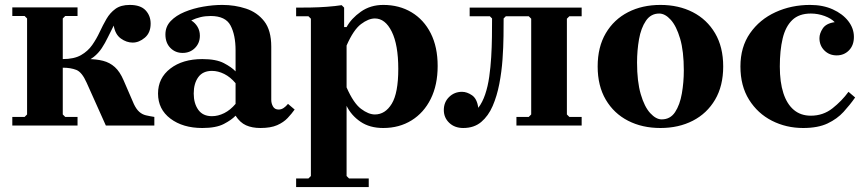

<svg xmlns="http://www.w3.org/2000/svg" viewBox="-20 -510 3515 780"><path d="M235 -45 245 -35H295V0H30V-35H80L90 -45V-435L80 -445H30V-480H295V-445H245L235 -435ZM410 0 332 -174Q313 -217 290 -226Q267 -235 235 -235V-270H335Q371 -270 398.5 -263Q426 -256 446.5 -237.5Q467 -219 482 -184L524 -87Q534 -66 546 -55.5Q558 -45 573 -41.5Q588 -38 607 -35V0ZM507 -490Q551 -490 571.5 -468Q592 -446 592 -414Q592 -377 568.5 -357Q545 -337 519 -337Q494 -337 471 -353.5Q448 -370 442 -406Q429 -381 418 -358Q407 -335 393.5 -314.5Q380 -294 360.5 -278.5Q341 -263 310.5 -254.5Q280 -246 235 -246V-270Q281 -270 309 -286Q337 -302 354.5 -327Q372 -352 385 -380Q398 -408 412.5 -433Q427 -458 449 -474Q471 -490 507 -490Z M1038 10Q1004 10 979.5 -1Q955 -12 937 -40V-305Q937 -368 916.5 -406.5Q896 -445 836 -445Q814 -445 795 -440.5Q776 -436 757 -427Q773 -417 782.5 -401Q792 -385 792 -365Q792 -335 772 -315Q752 -295 722 -295Q692 -295 672 -315.5Q652 -336 652 -370Q652 -402 673.5 -424.5Q695 -447 730 -461.5Q765 -476 805.5 -483Q846 -490 883 -490Q934 -490 979.5 -475Q1025 -460 1053.5 -423.5Q1082 -387 1082 -320V-104Q1082 -90 1089 -77.5Q1096 -65 1112 -65Q1123 -65 1132.5 -71.5Q1142 -78 1150 -88L1177 -65Q1165 -48 1148.5 -30.5Q1132 -13 1106 -1.5Q1080 10 1038 10ZM802 10Q723 10 672.5 -28Q622 -66 622 -130Q622 -193 672 -231.5Q722 -270 802 -270Q858 -270 889.5 -253.5Q921 -237 937 -220V-172Q916 -197 891 -209.5Q866 -222 841 -222Q804 -222 785.5 -196.5Q767 -171 767 -130Q767 -90 785.5 -64Q804 -38 841 -38Q866 -38 891 -50.5Q916 -63 937 -88V-40Q921 -23 889.5 -6.5Q858 10 802 10Z M1537 -490Q1602 -490 1652 -460Q1702 -430 1730 -374.5Q1758 -319 1758 -242Q1758 -165 1730 -108.5Q1702 -52 1652 -21Q1602 10 1537 10Q1482 10 1444.5 -15.5Q1407 -41 1388 -80V205L1398 215H1478V250H1183V215H1233L1243 205V-434L1233 -444H1183V-479Q1209 -479 1242 -479.5Q1275 -480 1308.5 -482.5Q1342 -485 1368 -489L1378 -479V-400H1388Q1407 -435 1446 -462.5Q1485 -490 1537 -490ZM1503 -45Q1545 -45 1571.5 -88.5Q1598 -132 1598 -230Q1598 -328 1571.5 -381.5Q1545 -435 1503 -435Q1477 -435 1446.5 -412Q1416 -389 1388 -325V-155Q1416 -91 1446.5 -68Q1477 -45 1503 -45Z M2293 -444 2283 -434V-45L2293 -35H2343V0H2078V-35H2128L2138 -45V-434L2128 -444H2035L2026 -435Q2026 -407 2025.5 -363Q2025 -319 2021.5 -269Q2018 -219 2008.5 -169.5Q1999 -120 1981.5 -79.5Q1964 -39 1935 -14.5Q1906 10 1862 10Q1827 10 1805 -11Q1783 -32 1783 -63Q1783 -95 1804.5 -116Q1826 -137 1857 -137Q1877 -137 1897.5 -123Q1918 -109 1923 -72Q1940 -94 1951 -126.5Q1962 -159 1967.5 -198Q1973 -237 1975.5 -278Q1978 -319 1978.5 -359.5Q1979 -400 1979 -435L1970 -444H1888V-479H2343V-444Z M2663 -490Q2737 -490 2794.5 -460.5Q2852 -431 2885 -375Q2918 -319 2918 -240Q2918 -161 2885 -105Q2852 -49 2794.5 -19.5Q2737 10 2663 10Q2589 10 2531.5 -19.5Q2474 -49 2441 -105Q2408 -161 2408 -240Q2408 -319 2441 -375Q2474 -431 2531.5 -460.5Q2589 -490 2663 -490ZM2668 -25Q2703 -25 2722.5 -54.5Q2742 -84 2750 -130Q2758 -176 2758 -224Q2758 -302 2743 -353Q2728 -404 2705 -429.5Q2682 -455 2658 -455Q2624 -455 2604 -425.5Q2584 -396 2576 -350.5Q2568 -305 2568 -256Q2568 -179 2583 -127.5Q2598 -76 2621.5 -50.5Q2645 -25 2668 -25Z M3243 10Q3174 10 3116 -19.5Q3058 -49 3023 -105Q2988 -161 2988 -240Q2988 -319 3027 -375Q3066 -431 3130.5 -460.5Q3195 -490 3271 -490Q3323 -490 3363 -472Q3403 -454 3426 -424.5Q3449 -395 3449 -360Q3449 -326 3429 -305.5Q3409 -285 3379 -285Q3349 -285 3329 -305Q3309 -325 3309 -355Q3309 -374 3322.5 -394.5Q3336 -415 3371 -420Q3357 -435 3330 -445Q3303 -455 3274 -455Q3226 -455 3198.5 -428.5Q3171 -402 3159.5 -353.5Q3148 -305 3148 -240Q3148 -176 3162.5 -131.5Q3177 -87 3205 -63.5Q3233 -40 3274 -40Q3324 -40 3362 -70Q3400 -100 3427 -137L3454 -114Q3433 -84 3407 -55.5Q3381 -27 3342 -8.5Q3303 10 3243 10Z"/></svg>

Font: Brygada 1918
Style: Bold
Weight: 700
Designer: Mateusz Machalski | Borys Kosmynka | Przemek Hoffer
Foundry: NIEPODLEGLA 2018
Version: Version 3.006